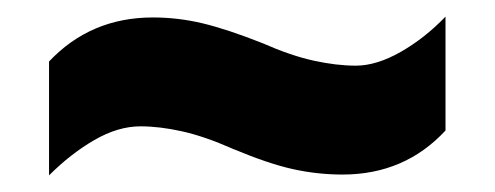

<svg xmlns="http://www.w3.org/2000/svg" viewBox="-20 -468 596 231"><path d="M260 -289Q226 -304 199 -310Q172 -316 149 -316Q122 -316 93.5 -299.5Q65 -283 39 -257V-394Q89 -447 164 -447Q194 -447 223.5 -440Q253 -433 296 -416Q330 -401 357.5 -395Q385 -389 408 -389Q433 -389 462 -405.5Q491 -422 516 -448V-311Q467 -258 392 -258Q362 -258 332.5 -264.5Q303 -271 260 -289Z"/></svg>

Font: Noto Sans Bengali SemiCondensed Black
Style: Regular
Weight: 900
Width: 4
Designer: Joana Ranito - Universal Thirst; Jelle Bosma - Monotype Design Team
Foundry: Universal Thirst ehf.
Version: Version 3.000; ttfautohint (v1.8.4.7-5d5b)